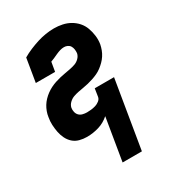

<svg xmlns="http://www.w3.org/2000/svg" viewBox="-180 -641 859 948"><g transform="rotate(-30 250.0 -166.5)"><path d="M238 205 278 -36Q251 -12 217.5 -2Q184 8 150 8Q128 8 107.5 2.5Q87 -3 72 -16.5Q57 -30 48 -48.5Q39 -67 35 -87.5Q31 -108 30 -129.5Q29 -151 33 -172Q35 -187 40.5 -202Q46 -217 54 -230Q62 -243 73 -254.5Q84 -266 97 -275.5Q110 -285 124 -292Q138 -299 153 -304Q168 -309 183 -312.5Q198 -316 212.5 -318.5Q227 -321 242.5 -324Q258 -327 272.5 -332Q287 -337 298.5 -348.5Q310 -360 313 -375Q314 -386 312.5 -396.5Q311 -407 306 -415.5Q301 -424 291.5 -428.5Q282 -433 272 -433Q260 -433 248.5 -429.5Q237 -426 226 -421Q215 -416 204 -411Q193 -406 182 -402L173 -349H63L85 -482Q107 -495 131 -505Q155 -515 178.5 -522.5Q202 -530 226.5 -534Q251 -538 275 -538Q299 -538 322.5 -533Q346 -528 366 -516.5Q386 -505 401 -488Q416 -471 424 -449Q432 -427 435 -403Q438 -379 434 -355Q431 -340 425.5 -325.5Q420 -311 411.5 -298Q403 -285 392 -274Q381 -263 368.5 -253.5Q356 -244 342 -237.5Q328 -231 313 -226Q298 -221 283.5 -217.5Q269 -214 254 -211.5Q239 -209 224 -206Q209 -203 195 -198Q181 -193 169 -181.5Q157 -170 154 -155Q152 -143 155 -131Q158 -119 166 -111Q174 -103 186 -100Q198 -97 210 -97Q222 -97 234.5 -98.5Q247 -100 259 -103.5Q271 -107 282 -115.5Q293 -124 295 -136L302 -181H412L348 205Z"/></g></svg>

Font: Iosevka Slab Extrabold
Style: Italic
Weight: 800
Italic angle: -9°
Monospace: yes
Designer: Belleve Invis
Foundry: Belleve Invis
Version: Version 11.1.0; ttfautohint (v1.8.3)